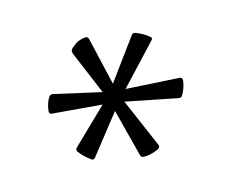

<svg xmlns="http://www.w3.org/2000/svg" viewBox="-76 -913 835 697"><g transform="rotate(15 341.5 -564.0)"><path d="M343 -794Q344 -803 354 -805Q366 -807 381 -807.5Q396 -808 410 -805Q419 -805 417 -794L362 -557L329 -329Q328 -320 318 -320Q302 -322 287.5 -325.5Q273 -329 262 -334Q254 -338 256 -348L318 -565ZM136 -443Q128 -439 123 -448Q117 -461 114 -474.5Q111 -488 112 -501Q113 -510 122 -513L328 -577L551 -689Q559 -693 565 -684Q571 -671 573.5 -657.5Q576 -644 576 -629Q576 -620 567 -617L349 -543ZM161 -668Q152 -674 148.5 -679.5Q145 -685 148 -694Q151 -703 159 -720Q165 -727 170.5 -732.5Q176 -738 182 -742Q190 -747 197 -740L352 -574L541 -433Q547 -427 542 -419Q534 -406 522 -395Q510 -384 499 -378Q491 -374 484 -381L324 -544Z"/></g></svg>

Font: Hahmlet Medium
Style: Regular
Weight: 500
Version: Version 1.002